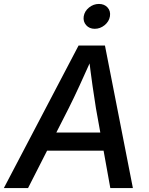

<svg xmlns="http://www.w3.org/2000/svg" viewBox="-45 -960 762 980"><path d="M-25.4 0 356 -727.5H490.7L633.3 0H518.1L444.8 -406.7Q437 -454.1 427.5 -520.8Q418 -587.4 406.7 -680.2H432.1Q391.6 -589.8 361.1 -523.4Q330.6 -457 305.2 -406.7L98.1 0ZM148.9 -190.9 164.1 -283.7H537.6L522.5 -190.9ZM438.5 -813Q411.1 -813 394.8 -831.5Q378.4 -850.1 382.3 -876.5Q386.7 -903.3 409.4 -921.6Q432.1 -939.9 460 -939.9Q487.8 -939.9 504.2 -921.6Q520.5 -903.3 516.1 -876.5Q511.7 -850.1 489 -831.5Q466.3 -813 438.5 -813Z"/></svg>

Font: Inter 20pt Medium
Style: Italic
Weight: 500
Italic angle: -9.3988°
Version: Version 4.001;git-66647c0bb